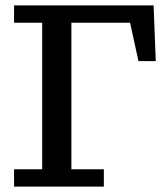

<svg xmlns="http://www.w3.org/2000/svg" viewBox="-20 -690 620 710"><path d="M32 -606V-670H548L556 -464H492L461 -606H244V-64H364V0H32V-64H136V-606Z"/></svg>

Font: Source Serif 4 Caption
Style: Regular
Weight: 400
Designer: Frank Grießhammer
Foundry: Adobe Systems Incorporated
Version: Version 4.004;hotconv 1.0.117;makeotfexe 2.5.65602